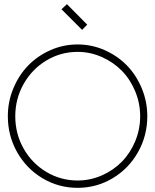

<svg xmlns="http://www.w3.org/2000/svg" viewBox="-20 -904 754 933"><path d="M695.8 -338.9Q695.8 -244.6 650.6 -164.6Q605.5 -84.5 527.3 -37.8Q449.2 8.8 356.9 8.8Q264.6 8.8 186.5 -37.8Q108.4 -84.5 63.2 -164.6Q18.1 -244.6 18.1 -338.9Q18.1 -409.7 44.7 -474.1Q71.3 -538.6 116.7 -585.4Q162.1 -632.3 224.9 -660.2Q287.6 -688 356.9 -688Q426.3 -688 489 -660.2Q551.8 -632.3 597.2 -585.4Q642.6 -538.6 669.2 -474.1Q695.8 -409.7 695.8 -338.9ZM356.9 -26.9Q418.5 -26.9 474.6 -51.5Q530.8 -76.2 571.8 -117.9Q612.8 -159.7 637 -217.5Q661.1 -275.4 661.1 -338.9Q661.1 -402.3 637 -460.4Q612.8 -518.6 571.8 -560.3Q530.8 -602.1 474.6 -627Q418.5 -651.9 356.9 -651.9Q274.9 -651.9 205.1 -609.9Q135.3 -567.9 94.7 -495.8Q54.2 -423.8 54.2 -338.9Q54.2 -253.9 94.7 -182.1Q135.3 -110.4 205.1 -68.6Q274.9 -26.9 356.9 -26.9ZM378.9 -758.8 278.8 -858.9 305.2 -883.8 403.8 -784.2Z"/></svg>

Font: RawengulkSans
Style: Regular
Weight: 500
Designer: gluk (gluksza@wp.pl)
Foundry: gluk (gluksza@wp.pl)
Version: Version 0.94